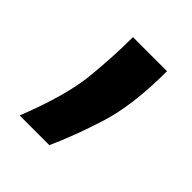

<svg xmlns="http://www.w3.org/2000/svg" viewBox="-101 -108 279 279"><g transform="rotate(45 38.5 31.5)"><path d="M-20 130Q7 62 11.5 17.5Q16 -27 16 -67H86Q86 3 71.5 49Q57 95 41 130Z"/></g></svg>

Font: Bricolage Grotesque 12pt Condensed Light
Style: Regular
Weight: 300
Width: 3
Designer: Mathieu Triay
Foundry: Atelier Triay
Version: Version 1.001; ttfautohint (v1.8.4.7-5d5b);gftools[0.9.33.de